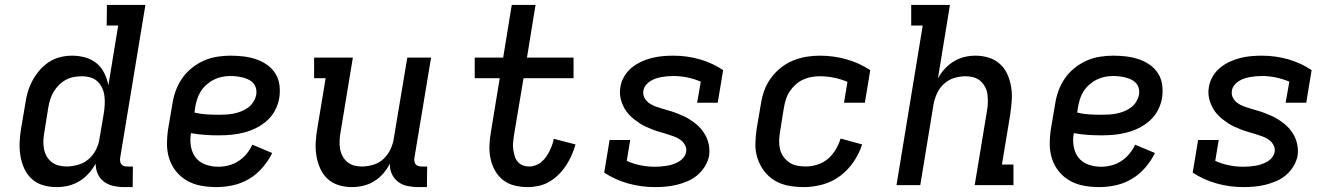

<svg xmlns="http://www.w3.org/2000/svg" viewBox="-20 -755 5440 783"><path d="M211 8Q183 8 156.5 0.5Q130 -7 110.5 -24.5Q91 -42 79.5 -66.5Q68 -91 63.5 -118.5Q59 -146 60 -174Q61 -202 66 -231L83 -331Q86 -355 93 -379Q100 -403 112 -425.5Q124 -448 141 -468Q158 -488 179.5 -502Q201 -516 225.5 -522Q250 -528 274 -528Q302 -528 328.5 -520.5Q355 -513 374.5 -496.5Q394 -480 405.5 -456.5Q417 -433 422 -407L462 -651H415L416 -735H573L470 -111Q469 -104 470 -97Q471 -90 475 -85Q479 -80 485.5 -78Q492 -76 499 -76H522L521 8H485Q463 8 441.5 3Q420 -2 403.5 -14.5Q387 -27 378.5 -46.5Q370 -66 370 -88Q359 -67 342 -48Q325 -29 303.5 -16Q282 -3 258.5 2.5Q235 8 211 8ZM251 -76Q274 -76 298.5 -83Q323 -90 342 -106.5Q361 -123 372 -145.5Q383 -168 386 -191L403 -291Q406 -309 407 -327Q408 -345 406 -362.5Q404 -380 397 -395.5Q390 -411 378 -422.5Q366 -434 349 -439Q332 -444 314 -444Q298 -444 281 -441Q264 -438 248.5 -429.5Q233 -421 220.5 -408.5Q208 -396 199 -381Q190 -366 185 -350Q180 -334 177 -317L161 -217Q158 -200 157 -183Q156 -166 159 -149.5Q162 -133 169.5 -119Q177 -105 189.5 -95Q202 -85 218 -80.5Q234 -76 251 -76Z M863 8Q831 8 800.5 2.5Q770 -3 744 -17.5Q718 -32 699 -55Q680 -78 670.5 -107Q661 -136 661 -167.5Q661 -199 666 -231L683 -331Q687 -358 696.5 -384.5Q706 -411 722.5 -435Q739 -459 762 -477.5Q785 -496 811 -507.5Q837 -519 864.5 -523.5Q892 -528 919 -528Q946 -528 972 -525Q998 -522 1022.5 -514Q1047 -506 1068 -491.5Q1089 -477 1102.5 -456Q1116 -435 1119.5 -409Q1123 -383 1119 -356Q1115 -331 1102.5 -306.5Q1090 -282 1069.5 -263.5Q1049 -245 1024.5 -233Q1000 -221 975 -214.5Q950 -208 924 -205.5Q898 -203 873 -203Q844 -203 815.5 -205Q787 -207 759 -212Q754 -185 758.5 -158.5Q763 -132 778 -112.5Q793 -93 818 -84Q843 -75 870 -75Q891 -75 912.5 -80.5Q934 -86 952.5 -98Q971 -110 985.5 -127.5Q1000 -145 1009 -165L1090 -131Q1075 -100 1051 -72Q1027 -44 996 -25.5Q965 -7 930.5 0.5Q896 8 863 8ZM873 -287Q888 -287 903.5 -288Q919 -289 934 -292Q949 -295 964 -301Q979 -307 992 -316.5Q1005 -326 1013.5 -340Q1022 -354 1025 -369Q1027 -382 1024 -394.5Q1021 -407 1013 -416Q1005 -425 993.5 -430.5Q982 -436 970 -439Q958 -442 945 -443.5Q932 -445 918 -445Q902 -445 885 -441.5Q868 -438 852 -430Q836 -422 822 -409.5Q808 -397 798.5 -382Q789 -367 784 -350.5Q779 -334 776 -317L773 -296Q797 -290 822 -288.5Q847 -287 873 -287Z M1415 8Q1387 8 1361 0Q1335 -8 1316 -25.5Q1297 -43 1286 -67.5Q1275 -92 1270.5 -119Q1266 -146 1267.5 -174.5Q1269 -203 1274 -231L1308 -436H1261V-520H1419L1369 -217Q1366 -200 1365 -183.5Q1364 -167 1366.5 -150.5Q1369 -134 1376 -120Q1383 -106 1395 -95.5Q1407 -85 1422.5 -80.5Q1438 -76 1455 -76Q1478 -76 1502 -83Q1526 -90 1544 -107Q1562 -124 1572.5 -146.5Q1583 -169 1586 -191L1641 -520H1738L1670 -111Q1669 -104 1670 -97Q1671 -90 1675 -85Q1679 -80 1685.5 -78Q1692 -76 1699 -76H1722L1721 8H1685Q1663 8 1641.5 3.5Q1620 -1 1603.5 -13.5Q1587 -26 1578 -45.5Q1569 -65 1570 -88Q1559 -66 1543 -47.5Q1527 -29 1506 -16Q1485 -3 1461.5 2.5Q1438 8 1415 8Z M2132 8Q2104 8 2078 1.5Q2052 -5 2032 -20.5Q2012 -36 1999 -59Q1986 -82 1980.5 -108Q1975 -134 1976 -161.5Q1977 -189 1982 -217L2018 -436H1916V-520H2032L2067 -735H2164L2129 -520H2319V-436H2115L2076 -203Q2074 -189 2072.5 -174.5Q2071 -160 2073 -146.5Q2075 -133 2078.5 -120Q2082 -107 2090.5 -96.5Q2099 -86 2111.5 -81Q2124 -76 2139 -76Q2151 -76 2164.5 -81Q2178 -86 2188.5 -95Q2199 -104 2207 -115.5Q2215 -127 2221 -139Q2227 -151 2231.5 -163.5Q2236 -176 2238 -189L2327 -166Q2321 -144 2311.5 -122.5Q2302 -101 2289 -81Q2276 -61 2258.5 -43.5Q2241 -26 2220.5 -14Q2200 -2 2177 3Q2154 8 2132 8Z M2651 8Q2594 8 2541 -7Q2488 -22 2444 -51L2466 -184H2550L2536 -99Q2562 -87 2591.5 -81Q2621 -75 2651 -75Q2663 -75 2675 -76Q2687 -77 2699.5 -79Q2712 -81 2724 -85Q2736 -89 2747.5 -95.5Q2759 -102 2767.5 -112.5Q2776 -123 2778 -135Q2781 -150 2773.5 -163.5Q2766 -177 2754 -185.5Q2742 -194 2727.5 -199Q2713 -204 2699 -208.5Q2685 -213 2670.5 -217Q2656 -221 2642 -226.5Q2628 -232 2614.5 -238Q2601 -244 2589 -252Q2577 -260 2565.5 -269Q2554 -278 2544 -289Q2534 -300 2527 -312.5Q2520 -325 2515 -339Q2510 -353 2508.5 -368.5Q2507 -384 2510 -400Q2513 -421 2525 -442Q2537 -463 2555 -478Q2573 -493 2594.5 -503Q2616 -513 2638 -518.5Q2660 -524 2682 -526Q2704 -528 2726 -528Q2782 -528 2834 -513Q2886 -498 2929 -469L2907 -336H2823L2838 -422Q2812 -433 2783.5 -439Q2755 -445 2726 -445Q2714 -445 2702.5 -444Q2691 -443 2679 -441Q2667 -439 2655 -435Q2643 -431 2632.5 -424.5Q2622 -418 2614 -408Q2606 -398 2604 -386Q2601 -370 2608 -356.5Q2615 -343 2627 -334.5Q2639 -326 2653 -321Q2667 -316 2682 -311.5Q2697 -307 2711 -303Q2725 -299 2739 -293.5Q2753 -288 2766.5 -282Q2780 -276 2792.5 -268Q2805 -260 2816.5 -251Q2828 -242 2837.5 -231Q2847 -220 2854.5 -207.5Q2862 -195 2866.5 -181Q2871 -167 2872.5 -151.5Q2874 -136 2872 -121Q2868 -99 2855.5 -78Q2843 -57 2825 -41.5Q2807 -26 2785 -16.5Q2763 -7 2740.5 -1.5Q2718 4 2695.5 6Q2673 8 2651 8Z M3259 8Q3227 8 3196.5 2.5Q3166 -3 3140.5 -18Q3115 -33 3097 -56.5Q3079 -80 3069.5 -108.5Q3060 -137 3060.5 -168Q3061 -199 3066 -231L3083 -331Q3087 -358 3096.5 -385Q3106 -412 3123.5 -436Q3141 -460 3164 -478.5Q3187 -497 3214 -508Q3241 -519 3268.5 -523.5Q3296 -528 3323 -528Q3380 -528 3432.5 -513Q3485 -498 3529 -469L3507 -336H3422L3436 -421Q3411 -432 3382 -438Q3353 -444 3323 -444Q3306 -444 3289 -441Q3272 -438 3255.5 -430.5Q3239 -423 3225 -410.5Q3211 -398 3201 -383Q3191 -368 3185.5 -351Q3180 -334 3177 -317L3161 -217Q3158 -199 3157.5 -181Q3157 -163 3161 -146.5Q3165 -130 3175 -116Q3185 -102 3199 -92.5Q3213 -83 3230.5 -79.5Q3248 -76 3266 -76Q3289 -76 3313 -83.5Q3337 -91 3356 -107Q3375 -123 3388 -145Q3401 -167 3408 -190L3496 -166Q3484 -129 3461 -95Q3438 -61 3405.5 -37Q3373 -13 3334.5 -2.5Q3296 8 3259 8Z M3636 0 3743 -651H3696V-735H3854L3805 -435Q3816 -456 3832.5 -474Q3849 -492 3869.5 -504.5Q3890 -517 3912.5 -522.5Q3935 -528 3958 -528Q3986 -528 4012 -520Q4038 -512 4057.5 -494.5Q4077 -477 4088 -452.5Q4099 -428 4103.5 -401Q4108 -374 4106 -345.5Q4104 -317 4100 -289L4066 -84H4113V0H3955L4005 -303Q4008 -320 4008.5 -336.5Q4009 -353 4007 -369.5Q4005 -386 3997.5 -400Q3990 -414 3978.5 -424.5Q3967 -435 3951 -439.5Q3935 -444 3918 -444Q3895 -444 3871.5 -437Q3848 -430 3829.5 -413Q3811 -396 3801 -373.5Q3791 -351 3787 -329L3733 0Z M4463 8Q4431 8 4400.5 2.5Q4370 -3 4344 -17.5Q4318 -32 4299 -55Q4280 -78 4270.5 -107Q4261 -136 4261 -167.5Q4261 -199 4266 -231L4283 -331Q4287 -358 4296.5 -384.5Q4306 -411 4322.5 -435Q4339 -459 4362 -477.5Q4385 -496 4411 -507.5Q4437 -519 4464.5 -523.5Q4492 -528 4519 -528Q4546 -528 4572 -525Q4598 -522 4622.5 -514Q4647 -506 4668 -491.5Q4689 -477 4702.5 -456Q4716 -435 4719.5 -409Q4723 -383 4719 -356Q4715 -331 4702.5 -306.5Q4690 -282 4669.5 -263.5Q4649 -245 4624.5 -233Q4600 -221 4575 -214.5Q4550 -208 4524 -205.5Q4498 -203 4473 -203Q4444 -203 4415.5 -205Q4387 -207 4359 -212Q4354 -185 4358.5 -158.5Q4363 -132 4378 -112.5Q4393 -93 4418 -84Q4443 -75 4470 -75Q4491 -75 4512.5 -80.5Q4534 -86 4552.5 -98Q4571 -110 4585.5 -127.5Q4600 -145 4609 -165L4690 -131Q4675 -100 4651 -72Q4627 -44 4596 -25.5Q4565 -7 4530.5 0.5Q4496 8 4463 8ZM4473 -287Q4488 -287 4503.5 -288Q4519 -289 4534 -292Q4549 -295 4564 -301Q4579 -307 4592 -316.5Q4605 -326 4613.5 -340Q4622 -354 4625 -369Q4627 -382 4624 -394.5Q4621 -407 4613 -416Q4605 -425 4593.5 -430.5Q4582 -436 4570 -439Q4558 -442 4545 -443.5Q4532 -445 4518 -445Q4502 -445 4485 -441.5Q4468 -438 4452 -430Q4436 -422 4422 -409.5Q4408 -397 4398.5 -382Q4389 -367 4384 -350.5Q4379 -334 4376 -317L4373 -296Q4397 -290 4422 -288.5Q4447 -287 4473 -287Z M5051 8Q4994 8 4941 -7Q4888 -22 4844 -51L4866 -184H4950L4936 -99Q4962 -87 4991.5 -81Q5021 -75 5051 -75Q5063 -75 5075 -76Q5087 -77 5099.5 -79Q5112 -81 5124 -85Q5136 -89 5147.5 -95.5Q5159 -102 5167.5 -112.5Q5176 -123 5178 -135Q5181 -150 5173.5 -163.5Q5166 -177 5154 -185.5Q5142 -194 5127.5 -199Q5113 -204 5099 -208.5Q5085 -213 5070.5 -217Q5056 -221 5042 -226.5Q5028 -232 5014.5 -238Q5001 -244 4989 -252Q4977 -260 4965.5 -269Q4954 -278 4944 -289Q4934 -300 4927 -312.5Q4920 -325 4915 -339Q4910 -353 4908.5 -368.5Q4907 -384 4910 -400Q4913 -421 4925 -442Q4937 -463 4955 -478Q4973 -493 4994.5 -503Q5016 -513 5038 -518.5Q5060 -524 5082 -526Q5104 -528 5126 -528Q5182 -528 5234 -513Q5286 -498 5329 -469L5307 -336H5223L5238 -422Q5212 -433 5183.5 -439Q5155 -445 5126 -445Q5114 -445 5102.5 -444Q5091 -443 5079 -441Q5067 -439 5055 -435Q5043 -431 5032.5 -424.5Q5022 -418 5014 -408Q5006 -398 5004 -386Q5001 -370 5008 -356.5Q5015 -343 5027 -334.5Q5039 -326 5053 -321Q5067 -316 5082 -311.5Q5097 -307 5111 -303Q5125 -299 5139 -293.5Q5153 -288 5166.5 -282Q5180 -276 5192.5 -268Q5205 -260 5216.5 -251Q5228 -242 5237.5 -231Q5247 -220 5254.5 -207.5Q5262 -195 5266.5 -181Q5271 -167 5272.5 -151.5Q5274 -136 5272 -121Q5268 -99 5255.5 -78Q5243 -57 5225 -41.5Q5207 -26 5185 -16.5Q5163 -7 5140.5 -1.5Q5118 4 5095.5 6Q5073 8 5051 8Z"/></svg>

Font: Iosevka HT Medium Extended
Style: Italic
Weight: 500
Width: 7
Italic angle: -9°
Monospace: yes
Designer: Belleve Invis
Foundry: Belleve Invis
Version: Version 32.3.0; ttfautohint (v1.8.4)